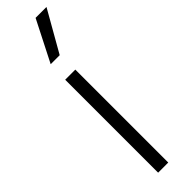

<svg xmlns="http://www.w3.org/2000/svg" viewBox="-280 -800 791 791"><g transform="rotate(-45 115.5 -404.0)"><path d="M73.5 0V-541.5H132.5V0ZM76.5 -629 167.5 -808H231L129 -629Z"/></g></svg>

Font: Encode Sans Semi Condensed Light
Style: Regular
Weight: 300
Width: 4
Designer: Multiple Designers
Foundry: Impallari Type
Version: Version 2.000